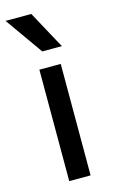

<svg xmlns="http://www.w3.org/2000/svg" viewBox="-129 -796 495 842"><g transform="rotate(-15 118.5 -375.5)"><path d="M173 -506V0H76V-506ZM198 -580H109L-12 -751H105Z"/></g></svg>

Font: Museo Sans Medium
Style: Regular
Weight: 500
Designer: Jos Buivenga
Foundry: Jos Buivenga & Rosetta Type Foundry (extension, remastering)
Version: Version 3.600;PS 1.000;hotconv 1.0.88;makeotf.lib2.5.647800;